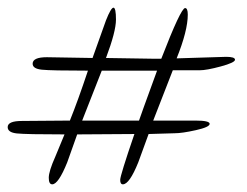

<svg xmlns="http://www.w3.org/2000/svg" viewBox="-26 -482 642 500"><path d="M434 -330 563 -334Q586 -334 586 -326.5Q586 -319 549 -309Q512 -299 494 -299H424L373 -168H483Q520 -168 520 -159.5Q520 -151 484 -143Q448 -135 429 -135L361 -133L334 -59Q311 -2 294 -2Q287 -2 287 -13.5Q287 -25 324 -133L175 -132L149 -59Q126 -2 110 -2Q101 -2 101 -19Q101 -36 118 -74L142 -132Q42 -132 18 -134.5Q-6 -137 -6 -151Q-6 -167 31 -167L156 -168Q177 -220 203 -298Q107 -298 83 -300.5Q59 -303 59 -316Q59 -333 96 -333L215 -331L250 -429Q263 -462 269.5 -462Q276 -462 276 -431Q276 -400 250 -331Q360 -329 377 -329H394Q445 -461 456 -461Q463 -461 463 -444Q463 -402 434 -330ZM383 -298H239L188 -168H336Q337 -172 383 -298Z"/></svg>

Font: Qwigley
Style: Regular
Weight: 400
Designer: Robert E. Leuschke
Foundry: Robert E. Leuschke
Version: Version 1.003